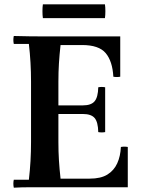

<svg xmlns="http://www.w3.org/2000/svg" viewBox="-20 -869 658 891"><path d="M44 2Q40 -17 44 -35H114Q119 -78 121.5 -121.5Q124 -165 124 -210V-490Q124 -535 121.5 -578.5Q119 -622 114 -665H44Q40 -684 44 -702Q79 -701 116.5 -700.5Q154 -700 188 -700H538V-513Q522 -510 506 -513Q502 -585 470.5 -622.5Q439 -660 361 -660H261Q256 -615 253.5 -575Q251 -535 251 -490V-210Q251 -165 253.5 -125Q256 -85 261 -40H396Q448 -40 478.5 -59Q509 -78 524 -111Q539 -144 541 -187Q557 -190 573 -187V0H188Q154 0 116.5 0Q79 0 44 2ZM436 -256Q435 -303 419 -321.5Q403 -340 365 -340H188V-380H365Q403 -380 419 -399Q435 -418 436 -464Q452 -467 468 -464V-256Q452 -253 436 -256ZM467 -785H179Q177 -798 177 -817Q177 -836 179 -849H467Q469 -836 469 -817Q469 -798 467 -785Z"/></svg>

Font: Poltawski Nowy Medium
Style: Regular
Weight: 500
Version: Version 1.001;gftools[0.9.25]